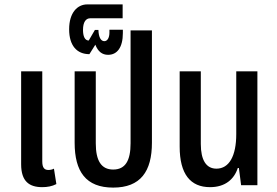

<svg xmlns="http://www.w3.org/2000/svg" viewBox="-20 -841 1257 872"><path d="M172 9C195 9 217 5 236 -5L225 -75C218 -71 208 -69 200 -69C181 -69 172 -80 172 -108V-517H76V-95C76 -17 113 9 172 9Z M494 11C618 11 670 -62 670 -193V-703H573V-190C573 -111 549 -71 494 -71C440 -71 415 -111 415 -190V-517H319V-193C319 -62 370 11 494 11Z M471 -592C511 -592 538 -624 538 -691V-706H477V-693C477 -670 468 -654 454 -654C438 -654 428 -672 427 -705H411L383 -657C365 -657 357 -677 357 -705C357 -741 370 -758 390 -758H537V-821H376C332 -821 294 -784 294 -708C294 -634 329 -595 386 -595L413 -638C425 -607 444 -592 471 -592Z M934 9C1002 9 1043 -26 1060 -78H1065L1075 0H1149V-517H1053V-232C1053 -133 1021 -75 963 -75C917 -75 892 -113 892 -187V-517H796V-175C796 -50 845 9 934 9Z"/></svg>

Font: Noto Sans Thai UI ExtraCondensed Medium
Style: Regular
Weight: 500
Width: 3
Designer: Monotype Design Team
Foundry: Monotype Imaging Inc.
Version: Version 1.901